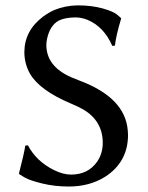

<svg xmlns="http://www.w3.org/2000/svg" viewBox="-20 -678 546 708"><path d="M242.2 -34.2Q304.7 -34.2 338.4 -82Q358.9 -112.3 358.9 -150.9Q358.9 -232.4 286.1 -274.9Q267.6 -285.2 242.2 -295.9Q126 -344.7 90.3 -406.7Q70.3 -442.4 69.8 -484.9Q69.8 -565.4 140.1 -617.7Q159.7 -631.8 180.2 -641.1Q221.7 -657.7 266.1 -658.2Q317.9 -658.2 357.4 -647.2Q397 -636.2 411.1 -624.5L424.8 -612.8L426.8 -609.9Q407.7 -546.4 403.8 -509.8L394 -508.8Q363.3 -579.6 302.2 -605Q279.8 -613.8 257.8 -613.8Q219.2 -613.3 196.8 -602.1Q164.6 -584.5 153.8 -536.1Q150.9 -523.4 150.9 -512.2Q150.9 -433.1 243.7 -392.6Q255.9 -387.2 272.9 -380.9Q441.9 -317.9 451.2 -196.3Q451.7 -188.5 452.1 -181.2Q452.1 -80.1 367.2 -25.9Q310.1 9.8 233.9 9.8Q182.1 9.8 136.5 -1.2Q90.8 -12.2 71.3 -23.4L51.8 -35.2L49.8 -38.1Q69.3 -112.8 73.2 -141.1L83 -142.1Q113.8 -83.5 178.2 -51.3Q212.4 -34.2 242.2 -34.2Z"/></svg>

Font: Linux Biolinum Capitals O
Style: Small Caps
Weight: 400
Designer: Philipp H. Poll
Foundry: Philipp H. Poll
Version: Version 1.0.4